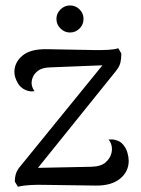

<svg xmlns="http://www.w3.org/2000/svg" viewBox="-20 -697 530 724"><path d="M47.6 7.2 35.9 -12.1Q35.9 -29.2 40.6 -43.3Q45.3 -57.4 57.3 -70.9L376.6 -463.5L389.5 -451.7L168.2 -442.9Q137.8 -442 122.3 -429.4Q106.8 -416.8 102.2 -401.8Q97.5 -387.5 100.1 -375.5Q102.6 -363.5 110.1 -353.5Q104.8 -352.3 98.8 -352.4Q92.7 -352.5 86.3 -354.3Q60.2 -361.2 47.2 -383.5Q34.3 -405.8 34.3 -425.5Q34.3 -461.7 64.7 -487.3Q95.1 -512.9 158.8 -511.5L332.9 -508.3Q363.5 -507.8 387 -509Q410.4 -510.2 426.1 -515.1L437.5 -495.2Q437.5 -475.8 434 -460.8Q430.6 -445.8 416 -427.7L108.3 -45.6L95 -63.5L322.9 -68.1Q360.5 -69 378 -84.5Q395.6 -100.1 400.2 -119.6Q403.9 -134.5 400.5 -148.5Q397 -162.5 389 -170.9Q403.7 -172.3 413.9 -169.5Q433.8 -164.9 444.9 -151.1Q456 -137.2 460.7 -120.5Q465.3 -103.8 465.3 -90.8Q465.3 -49.7 432.8 -23.2Q400.4 3.2 342.2 2.8L142.3 0Q120.8 -0.5 95.2 0.7Q69.7 1.9 47.6 7.2ZM243.9 -574.4Q223.5 -574.4 208.2 -589.5Q192.8 -604.6 192.8 -625.5Q192.8 -646.5 208.2 -661.5Q223.5 -676.5 243.9 -676.5Q265 -676.5 280 -661.5Q295 -646.5 295 -625.5Q295 -604.6 280 -589.5Q265 -574.4 243.9 -574.4Z"/></svg>

Font: Arima Thin
Style: Regular
Weight: 100
Designer: Joana Correia and Natanael Gama
Foundry: NDISCOVER
Version: Version 1.101;gftools[0.9.23]